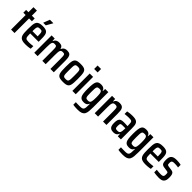

<svg xmlns="http://www.w3.org/2000/svg" viewBox="315 -2266 3989 3989"><g transform="rotate(45 2309.0 -271.5)"><path d="M86 0V-428H18V-510H86V-658H187V-510H270V-428H187V0Z M511 8Q457 8 423 -1.5Q389 -11 369 -31Q349 -51 339.5 -81.5Q330 -112 327.5 -155.5Q325 -199 325 -254Q325 -328 329.5 -378.5Q334 -429 352 -459.5Q370 -490 406 -504Q442 -518 504 -518Q554 -518 585 -508.5Q616 -499 634 -479.5Q652 -460 659.5 -429Q667 -398 668.5 -354.5Q670 -311 670 -255V-225H423Q423 -174 426.5 -144Q430 -114 441 -98.5Q452 -83 473.5 -78.5Q495 -74 532 -74Q550 -74 569 -75Q588 -76 610.5 -78.5Q633 -81 656 -84V-7Q640 -3 615.5 0.5Q591 4 564.5 6Q538 8 511 8ZM576 -271V-291Q576 -341 573 -370.5Q570 -400 562.5 -414.5Q555 -429 540.5 -433.5Q526 -438 502 -438Q477 -438 460.5 -433Q444 -428 436 -412.5Q428 -397 425.5 -368Q423 -339 423 -291H595ZM459 -572V-577L512 -715H612V-710L534 -572Z M767 0V-510H858L862 -443H868Q878 -468 892.5 -484Q907 -500 930 -509Q953 -518 984 -518Q1035 -518 1060.5 -500.5Q1086 -483 1096 -443H1102Q1112 -468 1127 -484.5Q1142 -501 1165.5 -509.5Q1189 -518 1220 -518Q1271 -518 1297 -499Q1323 -480 1332 -439.5Q1341 -399 1341 -335V0H1242V-295Q1242 -342 1239.5 -369.5Q1237 -397 1230.5 -410Q1224 -423 1211.5 -426.5Q1199 -430 1177 -430Q1153 -430 1138 -422Q1123 -414 1115.5 -396Q1108 -378 1105.5 -346Q1103 -314 1103 -265V0H1004V-295Q1004 -342 1002 -368.5Q1000 -395 993 -408.5Q986 -422 973.5 -426Q961 -430 940 -430Q915 -430 900.5 -422Q886 -414 879 -396Q872 -378 869 -346Q866 -314 866 -265V0Z M1616 8Q1565 8 1532 1Q1499 -6 1479.5 -23.5Q1460 -41 1450.5 -71Q1441 -101 1438 -146Q1435 -191 1435 -255Q1435 -319 1438 -364Q1441 -409 1450.5 -439Q1460 -469 1479.5 -486.5Q1499 -504 1532 -511Q1565 -518 1616 -518Q1664 -518 1696.5 -511Q1729 -504 1748.5 -486.5Q1768 -469 1777 -439Q1786 -409 1789 -364Q1792 -319 1792 -255Q1792 -191 1789 -146Q1786 -101 1777 -71Q1768 -41 1748.5 -23.5Q1729 -6 1696.5 1Q1664 8 1616 8ZM1614 -74Q1643 -74 1659 -80Q1675 -86 1682.5 -104.5Q1690 -123 1691.5 -159Q1693 -195 1693 -255Q1693 -315 1691.5 -351Q1690 -387 1682.5 -405.5Q1675 -424 1659 -430Q1643 -436 1613 -436Q1584 -436 1568 -430Q1552 -424 1544.5 -405.5Q1537 -387 1535.5 -351Q1534 -315 1534 -255Q1534 -195 1535.5 -159Q1537 -123 1544.5 -104.5Q1552 -86 1568 -80Q1584 -74 1614 -74Z M1885 -642V-743H1987V-642ZM1887 0V-510H1986V0Z M2242 200Q2217 200 2193.5 199Q2170 198 2148 196Q2126 194 2104 190V115Q2118 116 2133.5 116.5Q2149 117 2169.5 117.5Q2190 118 2220 118Q2261 118 2284 111.5Q2307 105 2318 87.5Q2329 70 2332 39Q2335 8 2335 -40V-64H2328Q2320 -41 2305 -26Q2290 -11 2268 -4.5Q2246 2 2217 2Q2177 2 2150.5 -10.5Q2124 -23 2108.5 -51.5Q2093 -80 2087 -130.5Q2081 -181 2081 -257Q2081 -337 2087.5 -388.5Q2094 -440 2109.5 -468Q2125 -496 2151.5 -507Q2178 -518 2217 -518Q2245 -518 2267.5 -511.5Q2290 -505 2306.5 -489Q2323 -473 2332 -444H2338L2342 -510H2434V-69Q2434 0 2429 51.5Q2424 103 2405.5 135.5Q2387 168 2348 184Q2309 200 2242 200ZM2258 -85Q2288 -85 2304 -96.5Q2320 -108 2326 -137Q2331 -156 2333 -185.5Q2335 -215 2335 -257Q2335 -292 2333 -323Q2331 -354 2328 -369Q2322 -403 2306 -416.5Q2290 -430 2258 -430Q2232 -430 2216.5 -425Q2201 -420 2192.5 -403Q2184 -386 2182 -351Q2180 -316 2180 -257Q2180 -197 2182.5 -161.5Q2185 -126 2193.5 -110Q2202 -94 2217.5 -89.5Q2233 -85 2258 -85Z M2543 0V-510H2634L2638 -443H2644Q2653 -469 2668.5 -485Q2684 -501 2707.5 -509.5Q2731 -518 2763 -518Q2803 -518 2828 -506.5Q2853 -495 2866 -471.5Q2879 -448 2883.5 -412.5Q2888 -377 2888 -327V0H2788V-289Q2788 -337 2786 -364.5Q2784 -392 2777 -406Q2770 -420 2756 -425Q2742 -430 2718 -430Q2691 -430 2675.5 -420Q2660 -410 2653 -389.5Q2646 -369 2644 -338.5Q2642 -308 2642 -265V0Z M3094 8Q3050 8 3022.5 -7Q2995 -22 2982 -55Q2969 -88 2969 -143Q2969 -203 2981.5 -236Q2994 -269 3022.5 -282.5Q3051 -296 3099 -296Q3109 -296 3122 -296Q3135 -296 3149.5 -295.5Q3164 -295 3180 -294Q3196 -293 3214 -292V-322Q3214 -362 3210 -385.5Q3206 -409 3195 -419.5Q3184 -430 3163.5 -433Q3143 -436 3111 -436Q3096 -436 3078 -435Q3060 -434 3039 -432Q3018 -430 2993 -427V-503Q3028 -511 3064.5 -514.5Q3101 -518 3140 -518Q3185 -518 3215.5 -511.5Q3246 -505 3265.5 -490.5Q3285 -476 3295.5 -452.5Q3306 -429 3309.5 -396Q3313 -363 3313 -318V0H3222L3218 -66H3211Q3201 -37 3184 -21Q3167 -5 3144 1.5Q3121 8 3094 8ZM3133 -75Q3150 -75 3163 -77.5Q3176 -80 3185.5 -87.5Q3195 -95 3201 -108Q3208 -123 3211 -146.5Q3214 -170 3214 -199V-229H3127Q3100 -229 3087 -222.5Q3074 -216 3070.5 -199Q3067 -182 3067 -151Q3067 -120 3071.5 -103.5Q3076 -87 3090.5 -81Q3105 -75 3133 -75Z M3568 200Q3543 200 3519.5 199Q3496 198 3474 196Q3452 194 3430 190V115Q3444 116 3459.5 116.5Q3475 117 3495.5 117.5Q3516 118 3546 118Q3587 118 3610 111.5Q3633 105 3644 87.5Q3655 70 3658 39Q3661 8 3661 -40V-64H3654Q3646 -41 3631 -26Q3616 -11 3594 -4.5Q3572 2 3543 2Q3503 2 3476.5 -10.5Q3450 -23 3434.5 -51.5Q3419 -80 3413 -130.5Q3407 -181 3407 -257Q3407 -337 3413.5 -388.5Q3420 -440 3435.5 -468Q3451 -496 3477.5 -507Q3504 -518 3543 -518Q3571 -518 3593.5 -511.5Q3616 -505 3632.5 -489Q3649 -473 3658 -444H3664L3668 -510H3760V-69Q3760 0 3755 51.5Q3750 103 3731.5 135.5Q3713 168 3674 184Q3635 200 3568 200ZM3584 -85Q3614 -85 3630 -96.5Q3646 -108 3652 -137Q3657 -156 3659 -185.5Q3661 -215 3661 -257Q3661 -292 3659 -323Q3657 -354 3654 -369Q3648 -403 3632 -416.5Q3616 -430 3584 -430Q3558 -430 3542.5 -425Q3527 -420 3518.5 -403Q3510 -386 3508 -351Q3506 -316 3506 -257Q3506 -197 3508.5 -161.5Q3511 -126 3519.5 -110Q3528 -94 3543.5 -89.5Q3559 -85 3584 -85Z M4041 8Q3987 8 3953 -1.5Q3919 -11 3899 -31Q3879 -51 3869.5 -81.5Q3860 -112 3857.5 -155.5Q3855 -199 3855 -254Q3855 -328 3859.5 -378.5Q3864 -429 3882 -459.5Q3900 -490 3936 -504Q3972 -518 4034 -518Q4084 -518 4115 -508.5Q4146 -499 4164 -479.5Q4182 -460 4189.5 -429Q4197 -398 4198.5 -354.5Q4200 -311 4200 -255V-225H3953Q3953 -174 3956.5 -144Q3960 -114 3971 -98.5Q3982 -83 4003.5 -78.5Q4025 -74 4062 -74Q4080 -74 4099 -75Q4118 -76 4140.5 -78.5Q4163 -81 4186 -84V-7Q4170 -3 4145.5 0.5Q4121 4 4094.5 6Q4068 8 4041 8ZM4106 -271V-291Q4106 -341 4103 -370.5Q4100 -400 4092.5 -414.5Q4085 -429 4070.5 -433.5Q4056 -438 4032 -438Q4007 -438 3990.5 -433Q3974 -428 3966 -412.5Q3958 -397 3955.5 -368Q3953 -339 3953 -291H4125Z M4430 8Q4407 8 4381 6Q4355 4 4330 1Q4305 -2 4286 -6V-82Q4301 -80 4316.5 -78Q4332 -76 4347 -75Q4362 -74 4378 -73.5Q4394 -73 4410 -73Q4443 -73 4460 -79.5Q4477 -86 4483.5 -101Q4490 -116 4490 -143Q4490 -170 4488 -183.5Q4486 -197 4476.5 -203Q4467 -209 4444 -212L4350 -226Q4322 -231 4305 -245.5Q4288 -260 4281 -290Q4274 -320 4274 -367Q4274 -411 4284 -440Q4294 -469 4315 -486.5Q4336 -504 4366 -511Q4396 -518 4437 -518Q4459 -518 4483 -516Q4507 -514 4528.5 -511Q4550 -508 4564 -504V-427Q4547 -431 4528.5 -433Q4510 -435 4490.5 -436Q4471 -437 4449 -437Q4421 -437 4404 -431.5Q4387 -426 4379 -412Q4371 -398 4371 -370Q4371 -346 4373.5 -332.5Q4376 -319 4385 -313Q4394 -307 4413 -304L4499 -292Q4523 -289 4543 -279Q4563 -269 4574.5 -239.5Q4586 -210 4586 -148Q4586 -103 4577 -73.5Q4568 -44 4548.5 -25.5Q4529 -7 4500 0.5Q4471 8 4430 8Z"/></g></svg>

Font: Saira Condensed SemiBold
Style: Regular
Weight: 600
Width: 3
Designer: Hector Gatti with collaboration of the Omnibus-Type team
Foundry: Omnibus-Type
Version: Version 1.100